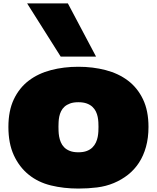

<svg xmlns="http://www.w3.org/2000/svg" viewBox="-20 -1098 920 1127"><path d="M139.2 -1078.1H378.4L543.9 -765.6H336.4ZM439.9 8.8Q354 8.8 279.1 -9.5Q204.1 -27.8 148.7 -72.5Q93.3 -117.2 61.3 -186.5Q29.3 -255.9 29.3 -353Q29.3 -448.2 61.3 -515.4Q93.3 -582.5 148.9 -624.8Q204.6 -667 279.3 -686.5Q354 -706.1 439.9 -706.1Q525.4 -706.1 600.3 -686.5Q675.3 -667 731.2 -624.8Q787.1 -582.5 819.3 -515.4Q851.6 -448.2 851.6 -353Q851.6 -288.6 836.9 -236.1Q822.3 -183.6 795.7 -142.8Q769 -102.1 731.7 -72.5Q694.3 -43 648.4 -23.7Q602.5 -4.4 549.8 2.2Q497.1 8.8 439.9 8.8ZM439.9 -498Q411.1 -498 391.4 -490.7Q371.6 -483.4 358.6 -471.7Q345.7 -460 338.4 -444.8Q331.1 -429.7 327.9 -413.8Q324.7 -397.9 324 -382.6Q323.2 -367.2 323.2 -355.5Q323.2 -344.2 323.7 -328.9Q324.2 -313.5 327.1 -296.6Q330.1 -279.8 336.9 -263.2Q343.8 -246.6 356.7 -233.4Q369.6 -220.2 389.9 -212.2Q410.2 -204.1 439.9 -204.1Q469.2 -204.1 489.5 -211.9Q509.8 -219.7 522.7 -232.7Q535.6 -245.6 543 -261.7Q550.3 -277.8 553.5 -294.2Q556.6 -310.5 557.4 -326.2Q558.1 -341.8 558.1 -353Q558.1 -364.7 557.4 -380.1Q556.6 -395.5 553.5 -411.6Q550.3 -427.7 543 -443.1Q535.6 -458.5 522.7 -470.7Q509.8 -482.9 489.5 -490.5Q469.2 -498 439.9 -498Z"/></svg>

Font: Holtwood One SC
Style: Regular
Weight: 400
Version: Version 1.000